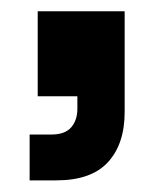

<svg xmlns="http://www.w3.org/2000/svg" viewBox="-20 -168 283 335"><path d="M31.7 146.7V66.7H70Q93.3 66.7 104.2 54.2Q115 41.7 115 21.7V0H45.8V-148.3H197.5V27.5Q197.5 83.3 168.3 115Q139.2 146.7 78.3 146.7Z"/></svg>

Font: Funnel Display
Style: Bold
Weight: 700
Designer: NORD ID, Kristian Moeller
Foundry: Dicotype
Version: Version 1.000